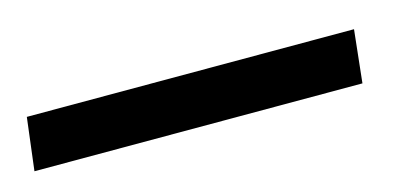

<svg xmlns="http://www.w3.org/2000/svg" viewBox="-33 -82 501 229"><g transform="rotate(-15 217.5 32.5)"><path d="M-8 65H397L404 0H0Z"/></g></svg>

Font: TPK Tissa Web
Style: Italic
Weight: 400
Italic angle: -7°
Designer: Jacques Le Bailly, Suppakit Chalermlarp | Katatrad Co.,Ltd.
Foundry: Jacques Le Bailly, Cadson Demak Co.,Ltd.
Version: Version 5.000;Glyphs 3.1.2 (3151)